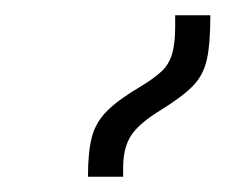

<svg xmlns="http://www.w3.org/2000/svg" viewBox="-20 -834 309 251"><path d="M95 -603Q95 -635 100 -654.5Q105 -674 120 -689Q135 -704 164 -721Q182 -732 191.5 -741Q201 -750 205 -763.5Q209 -777 209 -799V-814H255Q255 -777 250.5 -756.5Q246 -736 232.5 -722Q219 -708 190 -690Q162 -673 151.5 -657Q141 -641 141 -615V-603Z"/></svg>

Font: Noto Serif Armenian Light
Style: Regular
Weight: 300
Version: Version 2.007